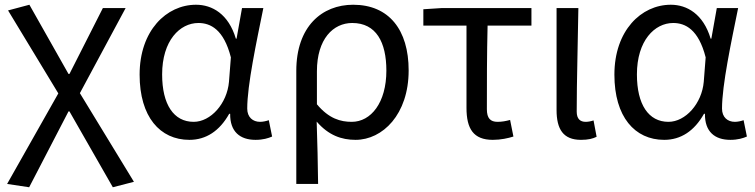

<svg xmlns="http://www.w3.org/2000/svg" viewBox="-20 -577 3186 810"><path d="M103 213 269 -107H273L456 213L545 190L317 -184L510 -543H414L273 -265H269L104 -557L14 -533L226 -183L10 199Z M779 13C849 13 906 -24 947 -97H951C950 -21 993 13 1058 13C1090 13 1112 6 1128 -1L1114 -70C1103 -66 1089 -63 1077 -63C1047 -63 1023 -82 1023 -119C1023 -218 1062 -400 1091 -543H1001L978 -414H975C944 -518 875 -557 807 -557C682 -557 569 -448 569 -262C569 -84 655 13 779 13ZM797 -63C713 -63 664 -136 664 -263C664 -406 739 -480 817 -480C868 -480 924 -453 954 -335L946 -232C938 -140 869 -63 797 -63Z M1230 199H1322C1321 103 1319 34 1316 -64C1366 -6 1421 13 1480 13C1594 13 1704 -94 1704 -280C1704 -451 1621 -557 1470 -557C1338 -557 1230 -465 1230 -278ZM1464 -63C1417 -63 1368 -76 1317 -137V-276C1317 -413 1386 -480 1466 -480C1567 -480 1610 -399 1610 -279C1610 -144 1545 -63 1464 -63Z M2059 13C2093 13 2124 6 2146 -1L2132 -71C2114 -66 2097 -63 2079 -63C2049 -63 2034 -78 2034 -116C2034 -226 2034 -346 2037 -469H2222V-543H1844L1766 -538V-469H1948V-122C1948 -34 1977 13 2059 13Z M2431 13C2462 13 2481 8 2497 0L2484 -69C2472 -65 2461 -63 2451 -63C2428 -63 2413 -75 2413 -106C2413 -237 2418 -396 2420 -543H2328V-113C2328 -32 2356 13 2431 13Z M2782 13C2852 13 2909 -24 2950 -97H2954C2953 -21 2996 13 3061 13C3093 13 3115 6 3131 -1L3117 -70C3106 -66 3092 -63 3080 -63C3050 -63 3026 -82 3026 -119C3026 -218 3065 -400 3094 -543H3004L2981 -414H2978C2947 -518 2878 -557 2810 -557C2685 -557 2572 -448 2572 -262C2572 -84 2658 13 2782 13ZM2800 -63C2716 -63 2667 -136 2667 -263C2667 -406 2742 -480 2820 -480C2871 -480 2927 -453 2957 -335L2949 -232C2941 -140 2872 -63 2800 -63Z"/></svg>

Font: Noto Sans CJK SC Regular
Style: Regular
Weight: 400
Designer: Ryoko NISHIZUKA (kana & ideographs); Paul D. Hunt (Latin, Greek & Cyrillic); Wenlong ZHANG (bopomofo); Sandoll Communica
Foundry: Adobe Systems Incorporated
Version: Version 1.004;PS 1.004;hotconv 1.0.82;makeotf.lib2.5.63406